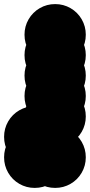

<svg xmlns="http://www.w3.org/2000/svg" viewBox="-170 -620 440 940"><path d="M-50 -450Q-50 -491 -30 -525.5Q-10 -560 24.5 -580Q59 -600 100 -600Q141 -600 175.5 -580Q210 -560 230 -525.5Q250 -491 250 -450Q250 -409 230 -374.5Q210 -340 175.5 -320Q141 -300 100 -300Q59 -300 24.5 -320Q-10 -340 -30 -374.5Q-50 -409 -50 -450ZM-50 -350Q-50 -391 -30 -425.5Q-10 -460 24.5 -480Q59 -500 100 -500Q141 -500 175.5 -480Q210 -460 230 -425.5Q250 -391 250 -350Q250 -309 230 -274.5Q210 -240 175.5 -220Q141 -200 100 -200Q59 -200 24.5 -220Q-10 -240 -30 -274.5Q-50 -309 -50 -350ZM-50 -250Q-50 -291 -30 -325.5Q-10 -360 24.5 -380Q59 -400 100 -400Q141 -400 175.5 -380Q210 -360 230 -325.5Q250 -291 250 -250Q250 -209 230 -174.5Q210 -140 175.5 -120Q141 -100 100 -100Q59 -100 24.5 -120Q-10 -140 -30 -174.5Q-50 -209 -50 -250ZM-50 -150Q-50 -191 -30 -225.5Q-10 -260 24.5 -280Q59 -300 100 -300Q141 -300 175.5 -280Q210 -260 230 -225.5Q250 -191 250 -150Q250 -109 230 -74.5Q210 -40 175.5 -20Q141 0 100 0Q59 0 24.5 -20Q-10 -40 -30 -74.5Q-50 -109 -50 -150ZM-50 -50Q-50 -91 -30 -125.5Q-10 -160 24.5 -180Q59 -200 100 -200Q141 -200 175.5 -180Q210 -160 230 -125.5Q250 -91 250 -50Q250 -9 230 25.5Q210 60 175.5 80Q141 100 100 100Q59 100 24.5 80Q-10 60 -30 25.5Q-50 -9 -50 -50ZM-150 150Q-150 109 -130 74.5Q-110 40 -75.5 20Q-41 0 0 0Q41 0 75.5 20Q110 40 130 74.5Q150 109 150 150Q150 191 130 225.5Q110 260 75.5 280Q41 300 0 300Q-41 300 -75.5 280Q-110 260 -130 225.5Q-150 191 -150 150ZM-50 150Q-50 109 -30 74.5Q-10 40 24.5 20Q59 0 100 0Q141 0 175.5 20Q210 40 230 74.5Q250 109 250 150Q250 191 230 225.5Q210 260 175.5 280Q141 300 100 300Q59 300 24.5 280Q-10 260 -30 225.5Q-50 191 -50 150ZM-150 50Q-150 9 -130 -25.5Q-110 -60 -75.5 -80Q-41 -100 0 -100Q41 -100 75.5 -80Q110 -60 130 -25.5Q150 9 150 50Q150 91 130 125.5Q110 160 75.5 180Q41 200 0 200Q-41 200 -75.5 180Q-110 160 -130 125.5Q-150 91 -150 50Z"/></svg>

Font: TINY 5x3
Style: Regular
Weight: 400
Designer: Jack Halten Fahnestock
Foundry: Velvetyne Type Foundry
Version: Version 1.002